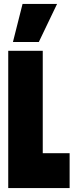

<svg xmlns="http://www.w3.org/2000/svg" viewBox="-20 -959 385 979"><path d="M22 0V-700H198V-178H335V0ZM46 -745 95 -939H271L178 -745Z"/></svg>

Font: Georama ExtraCondensed Black
Style: Regular
Weight: 900
Width: 2
Designer: Jean-Baptiste Levee
Foundry: Production Type
Version: Version 1.000